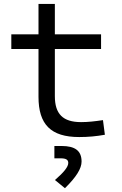

<svg xmlns="http://www.w3.org/2000/svg" viewBox="-20 -694 626 986"><path d="M386.7 9.8C434.1 9.8 474.1 5.9 518.6 -2L508.8 -77.1C466.3 -70.8 431.6 -66.9 396.5 -66.9C302.7 -66.9 261.7 -108.9 261.7 -200.2V-442.4H499V-517.6H261.7V-673.8H177.7V-517.6H38.1V-442.4H177.7V-196.8C177.7 -54.7 241.2 9.8 386.7 9.8ZM313.5 272.5C372.1 214.8 398.9 171.4 398.9 135.7C398.9 80.6 366.2 55.7 295.9 55.7H259.3V119.1H292.5C318.8 119.1 330.6 126.5 330.6 142.6C330.6 162.6 309.1 189.9 262.2 230.5Z"/></svg>

Font: Cascadia Code SemiLight
Style: Regular
Weight: 350
Monospace: yes
Designer: Aaron Bell
Foundry: Saja Typeworks
Version: Version 2404.023